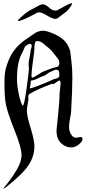

<svg xmlns="http://www.w3.org/2000/svg" viewBox="-20 -940 542 1196"><path d="M97.7 -820.3Q117.2 -839.8 133.8 -853Q150.4 -866.2 160.2 -872.1Q169.9 -877.9 190.9 -888.7Q211.9 -899.4 223.6 -906.2Q234.4 -913.1 247.1 -913.1Q263.7 -913.1 287.1 -891.6Q306.6 -874 325.2 -874Q332 -874 337.9 -877Q414.1 -919.9 424.8 -919.9Q428.7 -919.9 428.7 -917Q428.7 -912.1 424.8 -907.2Q418.9 -898.4 416.5 -894.5Q414.1 -890.6 410.2 -885.7Q406.2 -880.9 403.3 -877.9Q400.4 -875 397.5 -871.6Q394.5 -868.2 388.2 -863.8Q381.8 -859.4 377 -855.5Q372.1 -851.6 360.4 -842.8Q348.6 -834 339.8 -827.1Q334 -822.3 323.2 -822.3Q308.6 -822.3 273.9 -842.8Q239.3 -863.3 223.6 -863.3Q215.8 -863.3 209 -859.4Q118.2 -809.6 94.7 -809.6Q91.8 -809.6 91.8 -811.5Q91.8 -814.5 97.7 -820.3ZM168.9 -389.6Q174.8 -389.6 222.7 -407.7Q270.5 -425.8 311.5 -445.3Q315.4 -447.3 328.1 -450.2Q340.8 -453.1 345.2 -458Q349.6 -462.9 349.6 -473.6Q349.6 -499 341.8 -502.9Q335.9 -505.9 329.1 -505.9Q321.3 -505.9 306.6 -498Q292 -490.2 288.1 -489.3Q281.2 -486.3 271.5 -478Q261.7 -469.7 243.2 -463.9Q233.4 -460.9 213.9 -450.7Q194.3 -440.4 176.8 -438.5Q172.9 -438.5 171.9 -435.5Q170.9 -432.6 170.9 -426.8Q170.9 -420.9 170.9 -418.9Q170.9 -417 168.5 -406.7Q166 -396.5 166 -393.6Q166 -389.6 168.9 -389.6ZM194.3 -636.7Q194.3 -624 185.1 -558.1Q175.8 -492.2 175.8 -467.8Q175.8 -457 182.6 -457Q189.5 -457 215.3 -474.1Q241.2 -491.2 252 -495.1Q284.2 -506.8 305.7 -515.6Q309.6 -517.6 323.7 -520Q337.9 -522.5 343.8 -528.8Q349.6 -535.2 349.6 -548.8Q349.6 -558.6 344.7 -567.4Q339.8 -576.2 329.6 -588.4Q319.3 -600.6 315.4 -606.4Q299.8 -629.9 266.6 -654.3Q263.7 -656.2 255.9 -663.6Q248 -670.9 244.6 -673.3Q241.2 -675.8 233.9 -679.2Q226.6 -682.6 218.8 -683.6Q203.1 -685.5 201.2 -680.7Q194.3 -664.1 194.3 -647.5ZM122.1 -282.2Q130.9 -282.2 145.5 -388.7Q160.2 -495.1 160.2 -510.7Q160.2 -518.6 159.2 -526.4Q158.2 -534.2 158.2 -540Q158.2 -556.6 164.1 -583Q169.9 -609.4 170.9 -624Q170.9 -628.9 174.3 -638.7Q177.7 -648.4 177.7 -653.3Q177.7 -667 165 -667Q158.2 -667 143.6 -656.2Q136.7 -651.4 134.3 -646.5Q131.8 -641.6 128.4 -632.3Q125 -623 119.1 -612.3Q85.9 -555.7 85.9 -450.2Q85.9 -411.1 93.8 -369.6Q101.6 -328.1 109.9 -305.2Q118.2 -282.2 122.1 -282.2ZM0 236.3Q0 234.4 28.3 199.7Q56.6 165 85.4 115.7Q114.3 66.4 114.3 27.3Q114.3 -19.5 71.8 -125.5Q29.3 -231.4 17.6 -285.2Q7.8 -332 7.8 -418.9Q7.8 -479.5 14.6 -506.8Q32.2 -576.2 64.5 -621.6Q96.7 -667 156.2 -705.1Q164.1 -710 177.7 -719.7Q191.4 -729.5 199.7 -734.9Q208 -740.2 221.7 -744.6Q235.4 -749 249 -749Q269.5 -749 314.9 -729.5Q360.4 -710 386.7 -680.7Q399.4 -666 407.2 -648.4Q415 -630.9 417 -621.6Q418.9 -612.3 421.9 -584Q424.8 -555.7 425.8 -548.8Q430.7 -511.7 430.7 -456.1Q430.7 -379.9 422.9 -243.2Q422.9 -235.4 416.5 -203.1Q410.2 -170.9 410.2 -151.4Q410.2 -126 419.4 -108.9Q428.7 -91.8 438 -86.9Q447.3 -82 453.1 -82Q458 -82 468.3 -84.5Q478.5 -86.9 482.4 -86.9Q494.1 -86.9 494.1 -72.3Q494.1 -59.6 471.2 -40.5Q448.2 -21.5 422.9 -21.5Q389.6 -21.5 360.8 -47.9Q332 -74.2 332 -127.9Q332 -128.9 341.3 -219.7Q350.6 -310.5 350.6 -338.9V-345.7Q350.6 -356.4 354 -383.3Q357.4 -410.2 357.4 -419.9Q357.4 -438.5 349.6 -438.5Q345.7 -438.5 329.6 -426.8Q313.5 -415 309.6 -415Q308.6 -415 308.6 -417Q308.6 -418.9 306.6 -418.9Q217.8 -386.7 165 -355.5Q156.2 -350.6 156.2 -335.9Q156.2 -334 156.7 -330.1Q157.2 -326.2 157.2 -324.2Q157.2 -317.4 152.3 -291.5Q147.5 -265.6 147.5 -249Q147.5 -217.8 170.9 -142.6Q194.3 -67.4 194.3 -28.3Q194.3 44.9 143.6 108.4Q119.1 139.6 63.5 188Q7.8 236.3 0 236.3Z"/></svg>

Font: Isabella
Style: Medium
Weight: 500
Designer: John Stracke
Version: Version 001.202